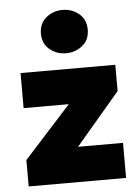

<svg xmlns="http://www.w3.org/2000/svg" viewBox="-55 -827 633 870"><g transform="rotate(-5 261.5 -392.0)"><path d="M40 0V-120L253.5 -355.5H48V-515H479V-395.5L278.5 -159.5H483V0ZM262 -586.5Q219 -586.5 187.2 -612.8Q155.5 -639 155.5 -685Q155.5 -730.5 187.2 -757Q219 -783.5 262 -783.5Q305 -783.5 336.8 -757Q368.5 -730.5 368.5 -685Q368.5 -639 336.8 -612.8Q305 -586.5 262 -586.5Z"/></g></svg>

Font: Geologica ExtraBold
Style: Regular
Weight: 800
Designer: Sindre Bremnes, Frode Helland
Foundry: Monokrom Skriftforlag AS
Version: Version 1.010;gftools[0.9.28]